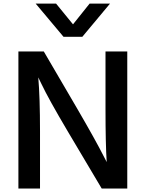

<svg xmlns="http://www.w3.org/2000/svg" viewBox="-20 -1038 820 1085"><path d="M84 27.3V-747.1H227.5L417 -422.9Q520.5 -245.1 567.4 -152.3L583 -122.1Q576.2 -223.6 576.2 -421.9V-747.1H699.2V27.3H554.7L363.3 -294.9Q253.9 -479.5 212.9 -566.4L196.3 -600.6Q206.1 -486.3 206.1 -296.9V27.3ZM181.6 -1017.6H296.9L392.6 -900.4L486.3 -1017.6H601.6L445.3 -830.1H338.9Z"/></svg>

Font: GenEi M Gothic v2 Medium
Style: Regular
Weight: 500
Version: Version 2.0